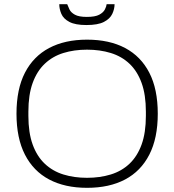

<svg xmlns="http://www.w3.org/2000/svg" viewBox="-20 -888 835 920"><path d="M397 12Q291 12 215.5 -28Q140 -68 99.5 -147Q59 -226 59 -343Q59 -461 99.5 -539.5Q140 -618 215.5 -658Q291 -698 397 -698Q504 -698 579.5 -658Q655 -618 695.5 -539.5Q736 -461 736 -343Q736 -226 695.5 -147Q655 -68 579.5 -28Q504 12 397 12ZM397 -36Q459 -36 511 -52Q563 -68 600.5 -103.5Q638 -139 658.5 -195.5Q679 -252 679 -333V-353Q679 -434 658.5 -490.5Q638 -547 600.5 -582.5Q563 -618 511 -634Q459 -650 397 -650Q335 -650 283.5 -634Q232 -618 194.5 -582.5Q157 -547 136.5 -490.5Q116 -434 116 -353V-333Q116 -252 136.5 -195.5Q157 -139 194.5 -103.5Q232 -68 283.5 -52Q335 -36 397 -36ZM394 -768Q341 -768 312.5 -783Q284 -798 274 -821.5Q264 -845 264 -868H302Q306 -857 313 -842.5Q320 -828 339 -817.5Q358 -807 396 -807Q436 -807 455.5 -817.5Q475 -828 482.5 -842.5Q490 -857 491 -868H529Q529 -845 518 -821.5Q507 -798 478 -783Q449 -768 394 -768Z"/></svg>

Font: Archivo SemiBold Thin
Style: Regular
Weight: 250
Version: Version 2.001